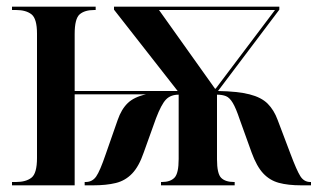

<svg xmlns="http://www.w3.org/2000/svg" viewBox="-20 -556 954 576"><path d="M16 0V-10H28Q58 -10 74.5 -23Q91 -36 91 -82V-455Q91 -500 74.5 -513Q58 -526 28 -526H16V-536H267V-526H263Q234 -526 219 -513Q204 -500 204 -454V-283H513L322 -527V-536H818V-527L634 -283Q693 -282 728.5 -273Q764 -264 783 -245Q802 -226 813 -196L852 -93Q870 -45 881 -27.5Q892 -10 911 -10H913V0H884Q844 0 816.5 -7.5Q789 -15 769.5 -36Q750 -57 735 -98L699 -198Q688 -231 678.5 -247Q669 -263 658 -267.5Q647 -272 631 -272V-78Q631 -35 643.5 -22.5Q656 -10 682 -10H684V0H463V-10H466Q491 -10 503.5 -23Q516 -36 516 -79V-272Q492 -272 478 -257.5Q464 -243 448 -201L411 -98Q397 -57 376.5 -35.5Q356 -14 327.5 -7Q299 0 259 0H234V-10H237Q257 -10 268.5 -26.5Q280 -43 297 -93L333 -196Q344 -228 363 -246.5Q382 -265 418 -273H204V0ZM625 -290H627L805 -526H457Z"/></svg>

Font: Noto Serif Display Condensed SemiBold
Style: Regular
Weight: 600
Width: 3
Designer: Monotype Design Team
Foundry: Monotype Imaging Inc.
Version: Version 2.009